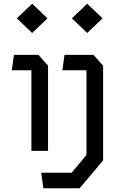

<svg xmlns="http://www.w3.org/2000/svg" viewBox="-20 -807 660 1027"><path d="M446.5 -630.5 528.5 -709 446.5 -787 364.5 -709ZM152 -630.5 234 -709 152 -787 70 -709ZM148 0H237V-456L185.5 -513.5H54.5L43 -431H148ZM212 200H406L531.5 51V-456L480 -513.5H325L313.5 -431H442.5V22L363 117H200.5Z"/></svg>

Font: FontWithASyntaxHighlighterNightOwl
Style: Regular
Weight: 400
Designer: Riley Cran & the Lettermatic Team
Foundry: Lettermatic
Version: Version 1.000 (FontWithASyntaxHighlighterNightOwl)